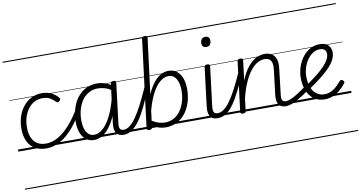

<svg xmlns="http://www.w3.org/2000/svg" viewBox="-108 -1190 3499 1863"><g transform="rotate(-10 1641.5 -258.0)"><path d="M276 17Q176 17 122 -44Q68 -105 68 -215Q68 -277 86 -332Q104 -387 137.5 -429Q171 -471 218 -495Q265 -519 323 -519Q373 -519 415.5 -498.5Q458 -478 484 -444Q490 -436 489 -429.5Q488 -423 478 -414Q469 -405 461 -405Q453 -405 446 -412Q421 -438 393 -454Q365 -470 319 -470Q275 -470 239 -450.5Q203 -431 177 -396Q151 -361 137 -315Q123 -269 123 -215Q123 -160 140 -118Q157 -76 192 -53Q227 -30 280 -30Q291 -30 296 -23Q301 -16 300.5 -6.5Q300 3 293.5 10Q287 17 276 17ZM0 365H523V375H0ZM0 -20H523V0H0ZM0 -505H523V-500H0ZM0 -885H523V-875H0Z M275 17Q266 17 262 10Q258 3 258 -6.5Q258 -16 263.5 -23Q269 -30 280 -30Q341 -30 400.5 -64.5Q460 -99 517.5 -164Q575 -229 628 -321Q632 -329 641 -327.5Q650 -326 655.5 -319Q661 -312 656 -302Q603 -201 541.5 -129.5Q480 -58 413 -20.5Q346 17 275 17ZM523 365V375ZM523 -20V0ZM523 -505V-500ZM523 -885V-875Z M745 17Q700 17 667 -7.5Q634 -32 616 -79Q598 -126 598 -191Q598 -240 609 -287.5Q620 -335 641.5 -377Q663 -419 695.5 -451Q728 -483 770.5 -501Q813 -519 866 -519Q904 -519 941 -507Q978 -495 1013 -471L1008 -422Q967 -451 931.5 -460.5Q896 -470 865 -470Q825 -470 792 -455.5Q759 -441 733 -415Q707 -389 689.5 -354Q672 -319 663 -278.5Q654 -238 654 -194Q654 -149 664.5 -112.5Q675 -76 697.5 -54.5Q720 -33 756 -33Q797 -33 838.5 -68Q880 -103 918 -175.5Q956 -248 985 -360L1004 -308Q972 -193 930 -121Q888 -49 841 -16Q794 17 745 17ZM1035 17Q1011 17 993 9Q975 1 964.5 -15Q954 -31 950.5 -55Q947 -79 951 -111L999 -495Q1000 -506 1007 -510.5Q1014 -515 1027 -515Q1042 -515 1048 -509.5Q1054 -504 1052 -493L1005 -112Q999 -70 1007.5 -50.5Q1016 -31 1045 -31Q1054 -31 1058.5 -23.5Q1063 -16 1062 -7Q1061 2 1054.5 9.5Q1048 17 1035 17ZM523 365H1158V375H523ZM523 -20H1158V0H523ZM523 -505H1158V-500H523ZM523 -885H1158V-875H523Z M1034 17Q1024 17 1018.5 9.5Q1013 2 1014 -7Q1015 -16 1022.5 -23.5Q1030 -31 1044 -31Q1073 -31 1103 -53Q1133 -75 1166 -121Q1199 -167 1236.5 -239.5Q1274 -312 1318 -412Q1322 -423 1331 -423Q1340 -423 1346.5 -417Q1353 -411 1348 -400Q1306 -295 1268 -216.5Q1230 -138 1193 -86Q1156 -34 1117 -8.5Q1078 17 1034 17ZM1158 365V375ZM1158 -20V0ZM1158 -505V-500ZM1158 -885V-875Z M1290 14Q1276 14 1269.5 8.5Q1263 3 1265 -7L1373 -871Q1375 -882 1381.5 -886.5Q1388 -891 1402 -891Q1416 -891 1422.5 -886Q1429 -881 1427 -870L1358 -325Q1389 -395 1423.5 -437.5Q1458 -480 1495 -499.5Q1532 -519 1571 -519Q1639 -519 1679 -464Q1719 -409 1719 -311Q1719 -261 1708 -213.5Q1697 -166 1675 -124Q1653 -82 1620.5 -50.5Q1588 -19 1545 -1Q1502 17 1450 17Q1417 17 1384.5 7Q1352 -3 1320 -24L1318 -4Q1316 5 1309.5 9.5Q1303 14 1290 14ZM1326 -71Q1362 -48 1393 -39.5Q1424 -31 1452 -31Q1492 -31 1525 -45.5Q1558 -60 1583.5 -86Q1609 -112 1626.5 -147Q1644 -182 1653.5 -223Q1663 -264 1663 -308Q1663 -354 1652 -390Q1641 -426 1618.5 -447.5Q1596 -469 1561 -469Q1521 -469 1481 -438Q1441 -407 1404.5 -341.5Q1368 -276 1339 -170ZM1158 365H1781V375H1158ZM1158 -20H1781V0H1158ZM1158 -505H1781V-500H1158ZM1158 -885H1781V-875H1158Z M1963 17Q1937 17 1918.5 9Q1900 1 1889.5 -15Q1879 -31 1875.5 -55.5Q1872 -80 1876 -112L1923 -496Q1925 -506 1931.5 -510.5Q1938 -515 1951 -515Q1966 -515 1972.5 -509.5Q1979 -504 1977 -494L1930 -114Q1924 -71 1932.5 -51Q1941 -31 1972 -31Q1982 -31 1986.5 -23.5Q1991 -16 1990 -7Q1989 2 1982 9.5Q1975 17 1963 17ZM1973 -683Q1953 -683 1942 -694Q1931 -705 1931 -727Q1931 -752 1943 -767Q1955 -782 1980 -782Q2000 -782 2011 -771Q2022 -760 2022 -737Q2022 -713 2009.5 -698Q1997 -683 1973 -683ZM1761 365H2086V375H1761ZM1761 -20H2086V0H1761ZM1761 -505H2086V-500H1761ZM1761 -885H2086V-875H1761Z M1962 17Q1952 17 1946.5 9.5Q1941 2 1942 -7Q1943 -16 1950.5 -23.5Q1958 -31 1972 -31Q2001 -31 2031 -52.5Q2061 -74 2093.5 -118.5Q2126 -163 2163 -233.5Q2200 -304 2243 -402Q2248 -412 2256.5 -412Q2265 -412 2271.5 -405.5Q2278 -399 2274 -389Q2231 -284 2193 -207.5Q2155 -131 2119 -81.5Q2083 -32 2044.5 -7.5Q2006 17 1962 17ZM2086 365V375ZM2086 -20V0ZM2086 -505V-500ZM2086 -885V-875Z M2635 17Q2609 17 2591.5 9Q2574 1 2563.5 -15Q2553 -31 2550 -55.5Q2547 -80 2551 -112L2579 -344Q2585 -385 2579.5 -413Q2574 -441 2556.5 -455Q2539 -469 2506 -469Q2475 -469 2440.5 -451Q2406 -433 2372.5 -392Q2339 -351 2308.5 -285Q2278 -219 2255 -124L2241 -4Q2240 6 2233 10.5Q2226 15 2212 15Q2199 15 2192 10.5Q2185 6 2187 -5L2248 -496Q2250 -506 2256.5 -510.5Q2263 -515 2276 -515Q2291 -515 2297.5 -510Q2304 -505 2302 -494L2278 -297Q2302 -360 2332 -403Q2362 -446 2393.5 -471.5Q2425 -497 2456 -508Q2487 -519 2515 -519Q2555 -519 2584.5 -502Q2614 -485 2627.5 -447Q2641 -409 2632 -346L2605 -114Q2598 -71 2606 -51Q2614 -31 2644 -31Q2654 -31 2658.5 -23.5Q2663 -16 2662 -7Q2661 2 2654 9.5Q2647 17 2635 17ZM2086 365H2757V375H2086ZM2086 -20H2757V0H2086ZM2086 -505H2757V-500H2086ZM2086 -885H2757V-875H2086Z M2633 17Q2623 17 2617.5 9.5Q2612 2 2613 -7Q2614 -16 2621.5 -23.5Q2629 -31 2643 -31Q2661 -31 2687.5 -41Q2714 -51 2754 -75.5Q2794 -100 2852 -142Q2860 -147 2867.5 -144.5Q2875 -142 2879 -134.5Q2883 -127 2882 -118Q2881 -109 2873 -102Q2811 -56 2766 -30Q2721 -4 2689.5 6.5Q2658 17 2633 17ZM2757 365V375ZM2757 -20V0ZM2757 -505V-500ZM2757 -885V-875Z M3018 17Q2955 17 2911.5 -14.5Q2868 -46 2845.5 -101.5Q2823 -157 2823 -228Q2823 -279 2839 -330.5Q2855 -382 2886 -424.5Q2917 -467 2961 -493Q3005 -519 3060 -519Q3099 -519 3123.5 -505Q3148 -491 3159.5 -468.5Q3171 -446 3171 -419Q3171 -385 3154 -350Q3137 -315 3102.5 -278Q3068 -241 3016 -199.5Q2964 -158 2893 -110L2865 -146Q2928 -190 2975 -227Q3022 -264 3053 -297Q3084 -330 3099.5 -359Q3115 -388 3115 -413Q3115 -442 3098.5 -456Q3082 -470 3052 -470Q3016 -470 2984.5 -450Q2953 -430 2929 -396Q2905 -362 2891.5 -319.5Q2878 -277 2878 -232Q2878 -163 2898 -118.5Q2918 -74 2951 -53Q2984 -32 3022 -32Q3062 -32 3093.5 -48.5Q3125 -65 3149.5 -89Q3174 -113 3191 -133Q3198 -141 3206.5 -140.5Q3215 -140 3222 -133Q3230 -127 3232.5 -119.5Q3235 -112 3228 -103Q3206 -73 3174 -45.5Q3142 -18 3102.5 -0.5Q3063 17 3018 17ZM2757 365H3283V375H2757ZM2757 -20H3283V0H2757ZM2757 -505H3283V-500H2757ZM2757 -885H3283V-875H2757Z"/></g></svg>

Font: Playwrite GB S Guides
Style: Italic
Weight: 400
Italic angle: -7.01216°
Designer: Veronika Burian, José Scaglione
Foundry: TypeTogether
Version: Version 1.002